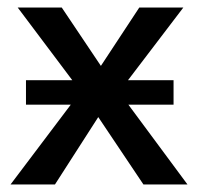

<svg xmlns="http://www.w3.org/2000/svg" viewBox="-20 -490 526 510"><path d="M478 0H361L241 -179L126 0H8L168 -212H49V-277H172L27 -470H144L248 -315L350 -470H467L320 -277H441V-212H321Z"/></svg>

Font: Ysabeau SC Semibold
Style: Regular
Weight: 600
Designer: Christian Thalmann (Catharsis Fonts)
Version: Version 0.003